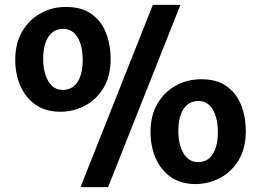

<svg xmlns="http://www.w3.org/2000/svg" viewBox="-20 -767 1070 787"><path d="M230 -309Q168 -308.5 126.5 -337.2Q85 -366 63.8 -414.5Q42.5 -463 42.5 -521.5Q42.5 -591 71.5 -639Q100.5 -687 146.8 -712.5Q193 -738 246 -738.5Q311.5 -739.5 353 -711Q394.5 -682.5 414 -633.5Q433.5 -584.5 433.5 -525Q433.5 -455.5 404.8 -407.5Q376 -359.5 329.5 -334.5Q283 -309.5 230 -309ZM310 0 606.5 -747H719.5L423 0ZM237 -398.5Q277 -398.5 298 -431.2Q319 -464 319 -521Q319 -578.5 298.2 -613.5Q277.5 -648.5 239 -648.5Q199.5 -648.5 178.2 -615.8Q157 -583 157 -525.5Q157 -470 178 -434.2Q199 -398.5 237 -398.5ZM784.5 -12.5Q722.5 -12 681 -40.8Q639.5 -69.5 618.2 -118.2Q597 -167 597 -225.5Q597 -294.5 625.8 -342.8Q654.5 -391 700.8 -416.2Q747 -441.5 800.5 -442Q865.5 -443.5 907 -414.8Q948.5 -386 968 -337.2Q987.5 -288.5 987.5 -229Q987.5 -159.5 958.8 -111.5Q930 -63.5 883.8 -38.5Q837.5 -13.5 784.5 -12.5ZM792 -102.5Q831.5 -102.5 852.2 -135.5Q873 -168.5 873 -225Q873 -283 852.2 -318Q831.5 -353 793.5 -353Q754 -353 732.5 -320.2Q711 -287.5 711 -230Q711 -174.5 732.2 -138.5Q753.5 -102.5 792 -102.5Z"/></svg>

Font: Merriweather Sans SemiBold
Style: Regular
Weight: 600
Designer: Eben Sorkin
Foundry: Eben Sorkin
Version: Version 2.001